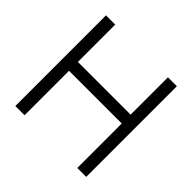

<svg xmlns="http://www.w3.org/2000/svg" viewBox="-176 -892 1069 1069"><g transform="rotate(45 359.0 -357.0)"><path d="M80.1 0V-713.9H152.8V-419.9H567.9V-713.9H638.2V0H567.9V-350.1H152.8V0Z"/></g></svg>

Font: Arcon-Regular
Style: Regular
Weight: 400
Designer: M. Zarth
Foundry: martin zarth - visuelle & digitale kommunikation
Version: Version 1.131;PS 001.131;hotconv 1.0.70;makeotf.lib2.5.58329